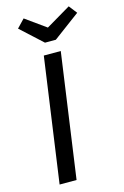

<svg xmlns="http://www.w3.org/2000/svg" viewBox="-135 -969 662 1028"><g transform="rotate(-15 195.5 -454.5)"><path d="M159 -689H253L156 0H62ZM219 -828 356 -909 391 -864 243 -754H183L63 -864L106 -909Z"/></g></svg>

Font: Fira Sans Variable
Style: Italic
Weight: 397
Italic angle: -8°
Designer: Carrois Corporate & Edenspiekermann AG
Foundry: Carrois Corporate GbR & Edenspiekermann AG
Version: Version 4.202